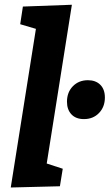

<svg xmlns="http://www.w3.org/2000/svg" viewBox="-20 -799 470 823"><path d="M26.1 4.7 144.8 -743.7 193.7 -657.7 66.6 -695.2 78.1 -770.9 288.1 -778.6 169.4 -29.5 118.1 -118.4 249 -75.7 236.8 -0.6ZM339.8 -288.5Q305.3 -288.5 286.2 -308.8Q267.1 -329.1 267.1 -362.9Q267.1 -403.5 292.4 -429.4Q317.8 -455.2 356.8 -455.2Q390.3 -455.2 409.9 -435.6Q429.6 -416 429.6 -380.8Q429.6 -340.9 404.5 -314.7Q379.4 -288.5 339.8 -288.5Z"/></svg>

Font: Bitter Thin
Style: Italic
Weight: 100
Italic angle: -9°
Designer: Sol Matas, and Bitter project Authors
Foundry: Sol Matas
Version: Version 2.002